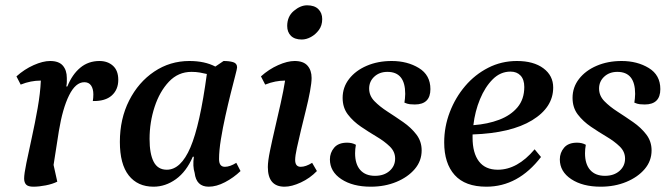

<svg xmlns="http://www.w3.org/2000/svg" viewBox="-20 -692 2534 724"><path d="M106 12Q86 12 78.5 4Q71 -4 71 -19Q71 -36 79.5 -77.5Q88 -119 100 -173.5Q112 -228 122 -284.5Q132 -341 134 -388H131Q115 -388 96.5 -384.5Q78 -381 58 -373L42 -404Q72 -431 107 -446.5Q142 -462 169 -462Q202 -462 217 -444.5Q232 -427 232 -398Q232 -391 232 -383Q232 -375 230 -366H234Q252 -411 282.5 -436.5Q313 -462 355 -462Q386 -462 406 -444Q426 -426 426 -391Q426 -354 401.5 -332Q377 -310 330 -311Q332 -323 332 -336Q332 -357 323.5 -369.5Q315 -382 298 -382Q265 -382 240.5 -332.5Q216 -283 202 -198L182 -70L196 -7Q178 2 152.5 7Q127 12 106 12Z M559 12Q499 12 465.5 -30.5Q432 -73 432 -157Q432 -244 467 -313Q502 -382 561.5 -422Q621 -462 694 -462Q752 -462 792 -441L823 -462Q845 -462 859.5 -457.5Q874 -453 874 -438Q874 -433 867 -406.5Q860 -380 850 -340Q840 -300 830 -255Q820 -210 813 -167Q806 -124 806 -92Q806 -63 828 -63Q847 -63 871 -78L887 -47Q861 -22 828.5 -5Q796 12 767 12Q720 12 714 -40Q706 -65 711 -101H707Q683 -45 643.5 -16.5Q604 12 559 12ZM544 -168Q544 -112 559.5 -82Q575 -52 609 -52Q662 -52 698 -136Q734 -220 760 -413Q748 -416 733.5 -418.5Q719 -421 702 -421Q652 -421 617 -384Q582 -347 563 -289Q544 -231 544 -168Z M1053 12Q990 12 990 -62Q990 -84 998 -123Q1006 -162 1017 -209Q1028 -256 1038.5 -303Q1049 -350 1055 -388H1053Q1037 -388 1018.5 -384.5Q1000 -381 980 -373L964 -404Q994 -431 1029 -446.5Q1064 -462 1091 -462Q1124 -462 1139.5 -444.5Q1155 -427 1155 -398Q1155 -380 1149 -347.5Q1143 -315 1133.5 -277Q1124 -239 1115 -201.5Q1106 -164 1099.5 -134Q1093 -104 1093 -89Q1093 -63 1114 -63Q1133 -63 1157 -78L1175 -47Q1149 -20 1114.5 -4Q1080 12 1053 12ZM1118 -543Q1091 -543 1077 -557Q1063 -571 1063 -594Q1063 -630 1088 -651Q1113 -672 1138 -672Q1166 -672 1180.5 -657.5Q1195 -643 1195 -620Q1195 -596 1182.5 -579Q1170 -562 1152.5 -552.5Q1135 -543 1118 -543Z M1378 12Q1310 12 1267 -16.5Q1224 -45 1224 -91Q1224 -116 1240 -135Q1256 -154 1289 -154Q1308 -154 1322 -146Q1319 -130 1319 -114Q1319 -73 1338.5 -51Q1358 -29 1394 -29Q1428 -29 1449 -47.5Q1470 -66 1470 -94Q1470 -120 1450 -139.5Q1430 -159 1400.5 -176.5Q1371 -194 1341.5 -214Q1312 -234 1292 -260Q1272 -286 1272 -323Q1272 -363 1296.5 -394.5Q1321 -426 1363 -444Q1405 -462 1457 -462Q1516 -462 1559.5 -435.5Q1603 -409 1603 -356Q1603 -298 1544 -298Q1535 -298 1525.5 -299Q1516 -300 1505 -305Q1506 -312 1507 -320.5Q1508 -329 1508 -338Q1508 -421 1441 -421Q1411 -421 1391.5 -403Q1372 -385 1372 -358Q1372 -331 1392 -310.5Q1412 -290 1441.5 -271Q1471 -252 1500.5 -231.5Q1530 -211 1550 -185Q1570 -159 1570 -125Q1570 -85 1544 -54.5Q1518 -24 1474.5 -6Q1431 12 1378 12Z M1814 12Q1734 12 1694.5 -32Q1655 -76 1655 -155Q1655 -214 1676 -269Q1697 -324 1734 -367.5Q1771 -411 1821 -436.5Q1871 -462 1929 -462Q1992 -462 2029 -434.5Q2066 -407 2066 -362Q2066 -287 1986.5 -238.5Q1907 -190 1762 -185Q1762 -179 1762 -173Q1762 -115 1786 -83.5Q1810 -52 1857 -52Q1931 -52 1996 -129L2020 -100Q1934 12 1814 12ZM1905 -422Q1867 -422 1838 -393Q1809 -364 1790 -318Q1771 -272 1765 -220Q1819 -224 1862.5 -240.5Q1906 -257 1931.5 -287.5Q1957 -318 1957 -364Q1957 -392 1943 -407Q1929 -422 1905 -422Z M2245 12Q2177 12 2134 -16.5Q2091 -45 2091 -91Q2091 -116 2107 -135Q2123 -154 2156 -154Q2175 -154 2189 -146Q2186 -130 2186 -114Q2186 -73 2205.5 -51Q2225 -29 2261 -29Q2295 -29 2316 -47.5Q2337 -66 2337 -94Q2337 -120 2317 -139.5Q2297 -159 2267.5 -176.5Q2238 -194 2208.5 -214Q2179 -234 2159 -260Q2139 -286 2139 -323Q2139 -363 2163.5 -394.5Q2188 -426 2230 -444Q2272 -462 2324 -462Q2383 -462 2426.5 -435.5Q2470 -409 2470 -356Q2470 -298 2411 -298Q2402 -298 2392.5 -299Q2383 -300 2372 -305Q2373 -312 2374 -320.5Q2375 -329 2375 -338Q2375 -421 2308 -421Q2278 -421 2258.5 -403Q2239 -385 2239 -358Q2239 -331 2259 -310.5Q2279 -290 2308.5 -271Q2338 -252 2367.5 -231.5Q2397 -211 2417 -185Q2437 -159 2437 -125Q2437 -85 2411 -54.5Q2385 -24 2341.5 -6Q2298 12 2245 12Z"/></svg>

Font: Petrona SemiBold
Style: Italic
Weight: 600
Italic angle: -9°
Designer: Ringo R. Seeber
Foundry: Ringo R. Seeber
Version: Version 2.001; ttfautohint (v1.8.3)